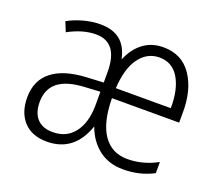

<svg xmlns="http://www.w3.org/2000/svg" viewBox="-98 -678 938 824"><g transform="rotate(20 371.5 -266.0)"><path d="M692 -302V-261H385Q386 -151 425 -94.5Q464 -38 536 -38Q606 -38 672 -74V-23Q609 10 534 10Q468 10 422.5 -25Q377 -60 355 -121Q310 10 185 10Q117 10 79.5 -30.5Q42 -71 42 -140Q42 -218 96 -260.5Q150 -303 253 -308L329 -312V-360Q329 -495 228 -495Q168 -495 102 -459L84 -503Q116 -521 154.5 -531.5Q193 -542 231 -542Q288 -542 321.5 -515Q355 -488 367 -431Q388 -483 426.5 -512.5Q465 -542 519 -542Q604 -542 649 -475Q694 -408 692 -302ZM386 -307H637Q638 -392 607.5 -443.5Q577 -495 518 -495Q462 -495 426.5 -446.5Q391 -398 386 -307ZM260 -266Q178 -262 138.5 -230.5Q99 -199 99 -140Q99 -90 124 -63.5Q149 -37 195 -37Q258 -37 293 -82.5Q328 -128 329 -206V-270Z"/></g></svg>

Font: Noto Sans UI NarrowLight
Style: Regular
Weight: 300
Width: 4
Designer: Monotype Design Team
Foundry: Monotype Imaging Inc.
Version: Version 1.001